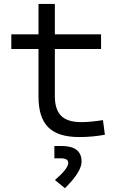

<svg xmlns="http://www.w3.org/2000/svg" viewBox="-20 -694 626 986"><path d="M386.7 9.8Q277.8 9.8 227.8 -40.3Q177.7 -90.3 177.7 -196.8V-442.4H38.1V-517.6H177.7V-673.8H261.7V-517.6H499V-442.4H261.7V-200.2Q261.7 -131.8 293.9 -99.4Q326.2 -66.9 396.5 -66.9Q422.9 -66.9 450 -69.6Q477.1 -72.3 508.8 -77.1L518.6 -2Q485.4 3.9 453.9 6.8Q422.4 9.8 386.7 9.8ZM313.5 272.5 262.2 230.5Q330.6 171.4 330.6 142.6Q330.6 119.1 292.5 119.1H259.3V55.7H295.9Q398.9 55.7 398.9 135.7Q398.9 188.5 313.5 272.5Z"/></svg>

Font: Cascadia Code PL SemiLight
Style: Regular
Weight: 350
Monospace: yes
Designer: Aaron Bell
Foundry: Saja Typeworks
Version: Version 2404.023; ttfautohint (v1.8.4)